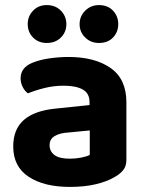

<svg xmlns="http://www.w3.org/2000/svg" viewBox="-20 -719 573 755"><path d="M255 -95Q278 -95 300.5 -99.5Q323 -104 333 -110V-206L249 -198Q215 -196 195 -184Q175 -172 175 -148Q175 -124 194 -109.5Q213 -95 255 -95ZM249 -495Q353 -495 415 -451.5Q477 -408 477 -317V-90Q477 -65 464 -49.5Q451 -34 431 -23Q401 -5 356.5 5.5Q312 16 255 16Q153 16 92.5 -24Q32 -64 32 -143Q32 -211 74 -247.5Q116 -284 199 -292L332 -306V-318Q332 -352 305.5 -367Q279 -382 230 -382Q192 -382 155.5 -373Q119 -364 90 -352Q78 -360 69.5 -376.5Q61 -393 61 -411Q61 -453 107 -472Q136 -484 174.5 -489.5Q213 -495 249 -495ZM241 -624Q241 -593 219.5 -571.5Q198 -550 164 -550Q131 -550 110 -571.5Q89 -593 89 -624Q89 -655 110 -677Q131 -699 164 -699Q198 -699 219.5 -677Q241 -655 241 -624ZM445 -624Q445 -593 424.5 -571.5Q404 -550 369 -550Q337 -550 315 -571.5Q293 -593 293 -624Q293 -655 315 -677Q337 -699 369 -699Q404 -699 424.5 -677Q445 -655 445 -624Z"/></svg>

Font: Baloo Bhaijaan 2
Style: Bold
Weight: 700
Designer: Sanskriti Dholi, Noopur Datye and Ek Type
Foundry: Ek Type
Version: Version 1.701